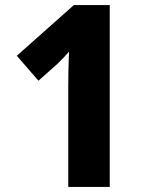

<svg xmlns="http://www.w3.org/2000/svg" viewBox="-20 -800 579 754"><path d="M411 -66V-780H270L46 -581L131 -483L203 -547C221 -564 241 -585 251 -597C249 -554 248 -496 248 -457V-66Z"/></svg>

Font: Noto Sans Malayalam UI SemiCondensed ExtraBold
Style: Regular
Weight: 800
Width: 4
Designer: Jelle Bosma - Monotype Design Team
Foundry: Monotype Imaging Inc.
Version: Version 2.104